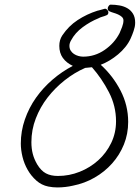

<svg xmlns="http://www.w3.org/2000/svg" viewBox="-20 -779 606 833"><path d="M566.4 -680.7Q566.4 -670.9 564.5 -662.1Q562.5 -653.3 559.6 -644.5Q556.6 -636.7 553.7 -628.4Q550.8 -620.1 546.9 -612.3Q538.1 -592.8 523.9 -575.2Q509.8 -557.6 492.2 -543Q474.6 -528.3 455.1 -516.6Q435.5 -504.9 417 -498Q469.7 -450.2 502.9 -386.2Q536.1 -322.3 536.1 -250Q536.1 -198.2 517.6 -152.3Q499 -106.4 466.3 -69.8Q433.6 -33.2 390.1 -8.3Q346.7 16.6 296.9 26.4Q280.3 30.3 263.2 32.2Q246.1 34.2 228.5 34.2Q218.8 34.2 209 33.2Q199.2 32.2 189.5 30.3Q160.2 24.4 137.7 4.4Q115.2 -15.6 100.1 -42Q85 -68.4 77.6 -98.6Q70.3 -128.9 70.3 -156.2Q70.3 -210 87.9 -260.7Q105.5 -311.5 136.2 -355Q167 -398.4 208 -433.6Q249 -468.8 295.9 -493.2Q268.6 -505.9 252.9 -527.3Q237.3 -548.8 237.3 -580.1Q237.3 -605.5 250 -625Q277.3 -666 316.9 -691.9Q356.4 -717.8 402.3 -732.4Q403.3 -732.4 408.7 -733.9Q414.1 -735.4 419.4 -736.8Q424.8 -738.3 429.7 -739.7Q434.6 -741.2 435.5 -741.2Q441.4 -741.2 445.8 -735.8Q450.2 -730.5 450.2 -725.6Q450.2 -715.8 442.4 -712.9Q433.6 -709 424.3 -706.5Q415 -704.1 406.2 -699.2Q372.1 -685.5 338.9 -661.1Q305.7 -636.7 288.1 -603.5Q281.2 -591.8 281.2 -580.1Q281.2 -568.4 286.6 -559.6Q292 -550.8 300.8 -544.9Q309.6 -539.1 320.3 -536.1Q331.1 -533.2 340.8 -533.2Q391.6 -533.2 434.1 -562.5Q476.6 -591.8 499 -635.7Q503.9 -646.5 509.8 -662.1Q515.6 -677.7 515.6 -690.4Q515.6 -699.2 508.8 -705.6Q502 -711.9 492.2 -716.3Q482.4 -720.7 472.2 -723.6Q461.9 -726.6 456.1 -729.5Q447.3 -732.4 447.3 -742.2Q447.3 -747.1 451.2 -752.9Q455.1 -758.8 460 -758.8Q479.5 -758.8 498.5 -755.4Q517.6 -752 532.7 -743.2Q547.9 -734.4 557.1 -719.2Q566.4 -704.1 566.4 -680.7ZM483.4 -252.9Q483.4 -319.3 452.6 -378.9Q421.9 -438.5 378.9 -487.3L349.6 -484.4Q302.7 -463.9 260.7 -430.7Q218.8 -397.5 186.5 -356Q154.3 -314.5 135.3 -265.1Q116.2 -215.8 116.2 -162.1Q116.2 -134.8 122.1 -111.8Q127.9 -88.9 141.6 -65.4Q158.2 -38.1 179.2 -26.9Q200.2 -15.6 231.4 -15.6Q280.3 -15.6 325.7 -33.7Q371.1 -51.8 406.2 -83.5Q441.4 -115.2 462.4 -158.7Q483.4 -202.1 483.4 -252.9Z"/></svg>

Font: Calligraffitti
Style: Regular
Weight: 400
Designer: Dathan Boardman
Foundry: Open Window
Version: Version 1.001